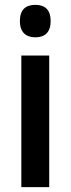

<svg xmlns="http://www.w3.org/2000/svg" viewBox="-20 -772 291 792"><path d="M126 -752C85 -752 62 -731 62 -685C62 -640 86 -618 126 -618C166 -618 189 -640 189 -685C189 -730 167 -752 126 -752ZM183 -543H68V0H183Z"/></svg>

Font: Noto Sans Tamil Condensed SemiBold
Style: Regular
Weight: 600
Width: 3
Designer: Jelle Bosma - Monotype Design Team
Foundry: Monotype Imaging Inc.
Version: Version 2.004